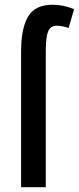

<svg xmlns="http://www.w3.org/2000/svg" viewBox="-20 -785 331 805"><path d="M218.8 -677.2Q191.9 -677.2 182.1 -654.1Q172.4 -630.9 171.9 -574.2V0H68.4V-568.4Q68.4 -666.5 97.9 -715.8Q127.4 -765.1 200.2 -765.1Q224.1 -765.1 244.9 -760.7Q265.6 -756.3 290.5 -746.6L267.6 -667.5Q255.4 -671.9 242.4 -674.6Q229.5 -677.2 218.8 -677.2Z"/></svg>

Font: Open Sans Condensed SemiBold
Style: Regular
Weight: 600
Width: 3
Designer: Monotype Design Team
Foundry: Monotype Imaging Inc.
Version: Version 3.000; ttfautohint (v1.8.4)